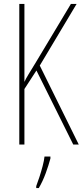

<svg xmlns="http://www.w3.org/2000/svg" viewBox="-20 -734 420 975"><path d="M380 0H352L165 -376L104 -282V0H78V-714H104V-318Q110 -332 124.5 -356Q139 -380 160 -414L340 -714H369L182 -401ZM236 71Q227 105 212 146Q197 187 177 221H164V211Q171 193 180 165.5Q189 138 196.5 109.5Q204 81 206 61H236Z"/></svg>

Font: Noto Sans Sinhala UI ExtraCondensed Thin
Style: Regular
Weight: 100
Width: 2
Designer: Jelle Bosma - Monotype Design Team
Foundry: Monotype Imaging Inc.
Version: Version 2.006; ttfautohint (v1.8.4.7-5d5b)